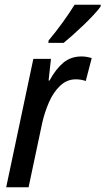

<svg xmlns="http://www.w3.org/2000/svg" viewBox="-20 -786 443 806"><path d="M6 0 120 -539H194L184 -448H188Q214 -496 245.5 -522.5Q277 -549 322 -549Q344 -549 365 -542L340 -446Q320 -453 298 -453Q261 -453 232.5 -426Q204 -399 185.5 -356.5Q167 -314 157 -269L100 0ZM184 -616Q215 -653 243.5 -692.5Q272 -732 293 -766H403L402 -758Q392 -744 372.5 -723Q353 -702 329.5 -679.5Q306 -657 284 -637.5Q262 -618 247 -606H183Z"/></svg>

Font: Noto Sans Condensed Medium
Style: Italic
Weight: 500
Width: 3
Italic angle: -12°
Designer: Monotype Design Team
Foundry: Monotype Imaging Inc.
Version: Version 2.013; ttfautohint (v1.8.4.7-5d5b)